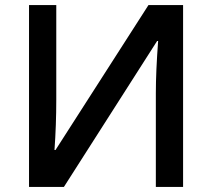

<svg xmlns="http://www.w3.org/2000/svg" viewBox="-20 -734 832 754"><path d="M231 0 597 -573H601Q592 -453 592 -368V0H699V-714H563L198 -145H194Q201 -243 201 -343V-714H94V0Z"/></svg>

Font: OpenSansMMV
Style: Semibold
Weight: 600
Designer: Steve Matteson
Foundry: Ascender Corporation
Version: Version 6.000